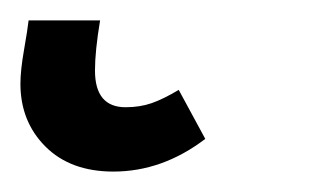

<svg xmlns="http://www.w3.org/2000/svg" viewBox="-40 20 310 188"><path d="M-20 102Q-20 89 -16.5 69Q-13 49 -12 40H58Q53 70 53 89Q53 125 83 125Q97 125 108.5 121Q120 117 135 108L161 156Q119 188 71 188Q29 188 4.5 163.5Q-20 139 -20 102Z"/></svg>

Font: Fira Sans Condensed
Style: Italic
Weight: 400
Width: 3
Italic angle: -8°
Designer: bBox Type GmbH & Carrois Corporate GbR & Edenspiekermann AG
Foundry: bBox Type GmbH & Carrois Corporate GbR & Edenspiekermann AG
Version: Version 4.301